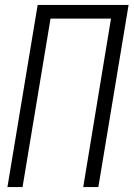

<svg xmlns="http://www.w3.org/2000/svg" viewBox="-20 -755 540 775"><path d="M10 0 132 -735H499L377 0H316L428 -680H184L71 0Z"/></svg>

Font: Iosevka SS04 Light
Style: Italic
Weight: 300
Italic angle: -9°
Monospace: yes
Designer: Belleve Invis
Foundry: Belleve Invis
Version: Version 19.0.0; ttfautohint (v1.8.4)